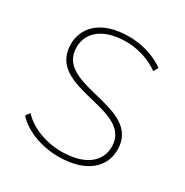

<svg xmlns="http://www.w3.org/2000/svg" viewBox="-163 -837 940 975"><g transform="rotate(30 307.0 -350.0)"><path d="M310 4C479 4 554 -80 554 -175C554 -429 113 -299 113 -524C113 -606 178 -674 320 -674C383 -674 455 -654 511 -613L526 -640C474 -679 396 -704 319 -704C152 -704 80 -618 80 -524C80 -265 521 -398 521 -174C521 -93 456 -26 309 -26C212 -26 123 -66 78 -117L60 -93C109 -36 207 4 310 4Z"/></g></svg>

Font: Talent ExtraLight
Style: Regular
Weight: 200
Designer: Mike Powis
Version: Version 1.001;hotconv 1.0.109;makeotfexe 2.5.65596